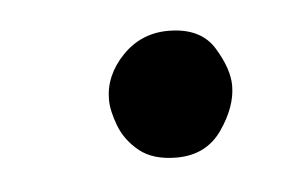

<svg xmlns="http://www.w3.org/2000/svg" viewBox="-27 -461 291 189"><g transform="rotate(-5 119.0 -366.5)"><path d="M80.1 -366.2Q80.1 -390.1 98.6 -409.4Q117.2 -428.7 144 -428.7Q175.8 -428.7 189 -407.5Q202.1 -386.2 202.1 -369.6Q202.1 -348.6 186.5 -326.2Q170.9 -303.7 141.6 -303.7Q118.2 -303.7 104.7 -314.7Q91.3 -325.7 85.7 -340.6Q80.1 -355.5 80.1 -366.2Z"/></g></svg>

Font: Mikhak Medium
Style: Regular
Weight: 500
Designer: Amin Abedi
Version: Version 3.3